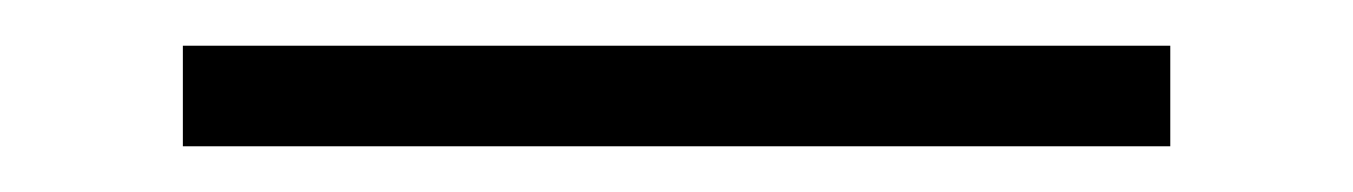

<svg xmlns="http://www.w3.org/2000/svg" viewBox="-20 39 592 84"><path d="M60 103V59H492V103Z"/></svg>

Font: Outfit ExtraLight
Style: Regular
Weight: 200
Designer: Rodrigo Fuenzalida
Foundry: fragTYPE
Version: Version 1.100; ttfautohint (v1.8.4.7-5d5b);gftools[0.9.27]